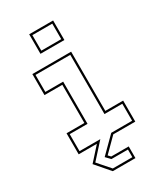

<svg xmlns="http://www.w3.org/2000/svg" viewBox="-227 -842 963 1119"><g transform="rotate(-30 255.0 -283.0)"><path d="M164.5 -618.5V-750H325.5V-618.5ZM178 -632H312V-736.5H178ZM187.5 184.5 106 90 187 0H64.5V-141.5H184.5V-398.5H64.5V-540H325.5V-141.5H445.5V0H297.5L207.5 90L222.5 106H340V184.5ZM195.5 171H327V119.5H216L187.5 90L291.5 -13.5H432V-128H312V-526.5H78V-412H198V-128H78V-13.5H218L124.5 90Z"/></g></svg>

Font: Tourney Expanded Thin
Style: Regular
Weight: 100
Width: 7
Designer: Tyler Finck
Foundry: Etcetera Type Co
Version: Version 1.010; ttfautohint (v1.8.3)